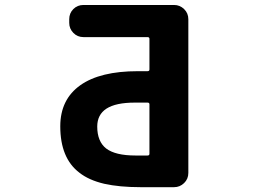

<svg xmlns="http://www.w3.org/2000/svg" viewBox="-20 -776 1040 776"><path d="M547.9 -19.5Q462.9 -19.5 401.4 -33.2Q338.9 -47.9 300.8 -78.1Q223.6 -136.7 223.6 -265.6Q223.6 -374 304.7 -431.6Q384.8 -488.3 537.1 -488.3H576.2Q584 -488.3 584 -495.1V-619.1Q584 -626 576.2 -626H317.4Q293 -626 276.4 -643.1Q259.8 -660.2 259.8 -683.6V-698.2Q259.8 -722.7 276.4 -739.3Q293 -755.9 317.4 -755.9H683.6Q707 -755.9 724.1 -739.3Q741.2 -722.7 741.2 -698.2V-77.1Q741.2 -52.7 724.1 -36.1Q707 -19.5 683.6 -19.5ZM524.4 -361.3Q448.2 -361.3 410.2 -336.9Q373 -312.5 373 -264.6Q373 -204.1 409.2 -175.8Q446.3 -147.5 527.3 -147.5H576.2Q584 -147.5 584 -154.3V-354.5Q584 -361.3 576.2 -361.3Z"/></svg>

Font: Rounded Mgen+ 1m bold
Style: Bold
Weight: 700
Designer: [Source Han Sans]
Ryoko NISHIZUKA  (kana & ideographs); Paul D. Hunt (Latin, Greek & Cyrillic); Wenlong ZHANG  (bopomofo
Version: Version 1.059.20150602